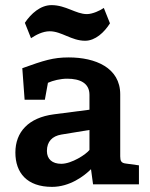

<svg xmlns="http://www.w3.org/2000/svg" viewBox="-20 -719 584 749"><path d="M449 -351C449 -455 352 -495 248 -495C187 -495 151 -483 67 -453L76 -330H155L167 -396C187 -405 216 -412 242 -412C292 -412 329 -395 329 -349V-291L190 -273C91 -260 40 -204 40 -124C40 -45 85 10 183 10C252 10 308 -32 335 -59L343 0H522V-74L471 -81C453 -83 449 -91 449 -109ZM329 -212V-134C316 -117 260 -80 219 -80C184 -80 163 -98 163 -130C163 -167 184 -188 219 -194ZM174 -597C220 -597 259 -560 312 -560C352 -560 387 -593 409 -628L385 -688C371 -678 341 -664 319 -664C276 -664 237 -699 181 -699C138 -699 101 -666 77 -630L101 -570C119 -582 146 -597 174 -597Z"/></svg>

Font: Enriqueta
Style: Bold
Weight: 700
Designer: Viviana Monsalve, Gustavo Ibarra
Foundry: Viviana Monsalve, Gustavo Ibarra
Version: Version 1.002